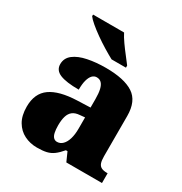

<svg xmlns="http://www.w3.org/2000/svg" viewBox="-179 -898 985 1040"><g transform="rotate(30 313.0 -378.0)"><path d="M199 10Q156 10 120 -8Q84 -26 62.5 -62.5Q41 -99 41 -155Q41 -238 96 -277Q151 -316 262 -320L343 -323V-375Q343 -412 337.5 -435.5Q332 -459 320.5 -470.5Q309 -482 291 -482Q275 -482 263.5 -470Q252 -458 245.5 -434.5Q239 -411 239 -375Q160 -375 121.5 -391Q83 -407 83 -445Q83 -483 113.5 -506.5Q144 -530 195.5 -540.5Q247 -551 308 -551Q423 -551 480.5 -513.5Q538 -476 538 -383V-131Q538 -104 543.5 -89Q549 -74 562 -67.5Q575 -61 597 -61H601V0H378L353 -56H343Q321 -30 301.5 -15.5Q282 -1 258.5 4.5Q235 10 199 10ZM278 -71Q298 -71 313 -86Q328 -101 336 -128Q344 -155 344 -191V-262L313 -259Q285 -257 269 -244.5Q253 -232 246 -209Q239 -186 239 -152Q239 -126 243 -107.5Q247 -89 256 -80Q265 -71 278 -71ZM311 -606Q285 -620 253 -639.5Q221 -659 190 -681Q159 -703 135.5 -723Q112 -743 103 -756V-766H297Q308 -744 327 -717Q346 -690 366.5 -664Q387 -638 401 -619V-606Z"/></g></svg>

Font: Noto Serif Hebrew Black
Style: Regular
Weight: 900
Version: Version 2.003